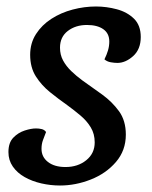

<svg xmlns="http://www.w3.org/2000/svg" viewBox="-20 -550 468 592"><path d="M165 22Q136 22 107.5 15.5Q79 9 56 -4Q33 -17 19.5 -36.5Q6 -56 6 -81Q6 -110 21 -125.5Q36 -141 56 -147.5Q76 -154 91 -154Q100 -154 108.5 -152Q117 -150 122 -143Q117 -130 112.5 -118Q108 -106 108 -91Q108 -66 128 -50.5Q148 -35 182 -35Q220 -35 246 -56Q272 -77 272 -111Q272 -137 260 -157Q248 -177 228.5 -193.5Q209 -210 187 -226Q160 -245 134 -266Q108 -287 90.5 -314.5Q73 -342 73 -381Q73 -417 91 -445Q109 -473 138.5 -492Q168 -511 204 -520.5Q240 -530 276 -530Q308 -530 340 -521.5Q372 -513 393 -492.5Q414 -472 414 -436Q414 -398 390.5 -377Q367 -356 342 -356Q333 -356 321.5 -358Q310 -360 302 -367Q309 -381 313 -394.5Q317 -408 317 -422Q317 -447 298.5 -460Q280 -473 248 -473Q213 -473 189 -454.5Q165 -436 165 -403Q165 -381 174.5 -363.5Q184 -346 199.5 -331Q215 -316 234 -302Q264 -281 295 -258.5Q326 -236 347 -207Q368 -178 368 -135Q368 -86 337.5 -50.5Q307 -15 260 3.5Q213 22 165 22Z"/></svg>

Font: Sansita Swashed Light
Style: Regular
Weight: 300
Designer: Pablo Cosgaya
Foundry: Omnibus-Type
Version: Version 1.003